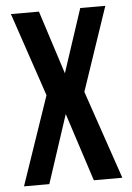

<svg xmlns="http://www.w3.org/2000/svg" viewBox="-51 -739 533 778"><g transform="rotate(-5 215.0 -350.0)"><path d="M407 -700 292 -360 415 0H299L209 -277L118 0H15L138 -360L23 -700H137L220 -442L305 -700Z"/></g></svg>

Font: Bebas Neue
Style: Regular
Weight: 400
Designer: Ryoichi Tsunekawa
Foundry: Ryoichi Tsunekawa
Version: Version 1.300